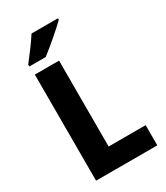

<svg xmlns="http://www.w3.org/2000/svg" viewBox="-226 -1025 967 1119"><g transform="rotate(-30 258.0 -465.5)"><path d="M358 -921V-931H180C152 -886 106 -827 73 -784V-771H183C233 -809 321 -884 358 -921ZM77 0H489V-136H240V-714H77Z"/></g></svg>

Font: Noto Sans Gujarati UI SemiCondensed ExtraBold
Style: Regular
Weight: 800
Width: 4
Designer: Jelle Bosma - Monotype Design Team, Universal Thirst
Foundry: Monotype Imaging Inc.
Version: Version 2.106